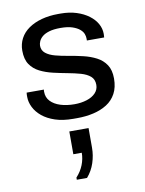

<svg xmlns="http://www.w3.org/2000/svg" viewBox="-92 -585 725 963"><g transform="rotate(-10 271.0 -103.5)"><path d="M256 10Q203 10 164 -3Q125 -16 99 -37.5Q73 -59 60 -85.5Q47 -112 47 -138Q47 -144 47 -148.5Q47 -153 48 -160H136Q135 -157 135 -154.5Q135 -152 135 -149Q135 -120 153.5 -100.5Q172 -81 203.5 -71Q235 -61 275 -61Q309 -61 337.5 -70Q366 -79 382.5 -96.5Q399 -114 399 -138Q399 -166 381 -181.5Q363 -197 333 -205.5Q303 -214 267.5 -220.5Q232 -227 195.5 -235.5Q159 -244 129 -259Q99 -274 81 -300.5Q63 -327 63 -371Q63 -405 78 -433Q93 -461 121 -480.5Q149 -500 187.5 -510.5Q226 -521 272 -521H285Q329 -521 365 -509.5Q401 -498 427 -478.5Q453 -459 466.5 -434.5Q480 -410 480 -383Q480 -378 479.5 -372.5Q479 -367 479 -365H391V-376Q391 -386 386.5 -398.5Q382 -411 368.5 -422.5Q355 -434 331.5 -442Q308 -450 271 -450Q236 -450 213 -443Q190 -436 177.5 -425Q165 -414 160 -402Q155 -390 155 -380Q155 -356 173 -341.5Q191 -327 221 -319Q251 -311 287.5 -305Q324 -299 360 -290.5Q396 -282 426 -266.5Q456 -251 474 -224Q492 -197 492 -154Q492 -109 475 -77.5Q458 -46 428 -27Q398 -8 359 1Q320 10 276 10ZM220 314V303Q244 277 256 246.5Q268 216 268 185H225V69H323V169Q323 208 310.5 246Q298 284 272 314Z"/></g></svg>

Font: Chivo Medium
Style: Regular
Weight: 400
Version: Version 2.002